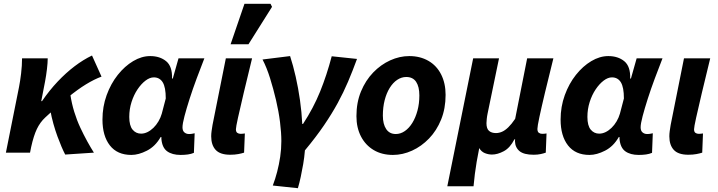

<svg xmlns="http://www.w3.org/2000/svg" viewBox="-20 -803 3779 1010"><path d="M11 0 80 -345Q86 -375 91 -416.5Q96 -458 96 -496H231Q231 -473 227 -439.5Q223 -406 217 -374L197 -271H201Q240 -328 283.5 -374Q327 -420 372.5 -454.5Q418 -489 464 -511L514 -400Q476 -386 432.5 -359.5Q389 -333 336.5 -290Q284 -247 218 -185Q191 -160 174 -124.5Q157 -89 144 -30L138 0ZM323 10Q314 -7 303.5 -31.5Q293 -56 282 -86Q271 -116 261 -151.5Q251 -187 244 -226L350 -306Q357 -259 370.5 -215Q384 -171 402.5 -131.5Q421 -92 439.5 -58.5Q458 -25 474 0Z M671 12Q597 12 558 -38Q519 -88 519 -174Q519 -242 541 -302.5Q563 -363 599.5 -409Q636 -455 680.5 -481.5Q725 -508 770 -508Q821 -508 854 -481Q887 -454 885 -390H889L919 -496H1055Q1035 -445 1014.5 -390Q994 -335 977.5 -283.5Q961 -232 950.5 -192Q940 -152 940 -133Q940 -115 950 -106.5Q960 -98 974 -98Q985 -98 991.5 -99.5Q998 -101 1004 -102L1000 1Q986 7 968.5 9.5Q951 12 930 12Q886 12 859.5 -7Q833 -26 829 -72Q829 -74 829 -76.5Q829 -79 829 -82H825Q797 -33 753 -10.5Q709 12 671 12ZM722 -100Q739 -100 755.5 -108Q772 -116 787 -130.5Q802 -145 813.5 -164.5Q825 -184 831 -205L852 -285Q852 -344 836 -370Q820 -396 789 -396Q768 -396 745.5 -379Q723 -362 703.5 -333Q684 -304 672 -266.5Q660 -229 660 -188Q660 -142 677.5 -121Q695 -100 722 -100Z M1191 11Q1138 11 1114.5 -14.5Q1091 -40 1091 -86Q1091 -99 1093 -113.5Q1095 -128 1098 -146L1168 -496H1306Q1281 -394 1262 -314Q1243 -234 1232 -184Q1221 -134 1221 -123Q1221 -109 1228.5 -104Q1236 -99 1245 -99Q1250 -99 1256 -99.5Q1262 -100 1268 -101L1264 0Q1252 4 1233.5 7.5Q1215 11 1191 11ZM1193 -570 1266 -783H1403L1411 -767L1287 -570Z M1415 173Q1428 139 1438 100.5Q1448 62 1454 21.5Q1460 -19 1460 -61Q1460 -105 1453 -161Q1446 -217 1432 -276.5Q1418 -336 1400.5 -392Q1383 -448 1361 -490L1506 -508Q1522 -459 1535.5 -399.5Q1549 -340 1558 -276.5Q1567 -213 1570 -151H1574Q1629 -235 1664 -321.5Q1699 -408 1725 -507L1858 -493Q1835 -430 1811 -373.5Q1787 -317 1756.5 -261Q1726 -205 1684.5 -144Q1643 -83 1584 -12Q1581 25 1575 60Q1569 95 1562 127.5Q1555 160 1547 187Z M2047 12Q1989 12 1946 -13.5Q1903 -39 1879 -85Q1855 -131 1855 -192Q1855 -264 1879 -322Q1903 -380 1943 -421.5Q1983 -463 2032.5 -485.5Q2082 -508 2133 -508Q2190 -508 2233.5 -483Q2277 -458 2300.5 -411.5Q2324 -365 2324 -304Q2324 -232 2300.5 -174Q2277 -116 2237 -74.5Q2197 -33 2147.5 -10.5Q2098 12 2047 12ZM2062 -98Q2087 -98 2109.5 -113.5Q2132 -129 2149 -156.5Q2166 -184 2176 -221Q2186 -258 2186 -301Q2186 -347 2169 -372.5Q2152 -398 2117 -398Q2092 -398 2069.5 -383Q2047 -368 2030 -340.5Q2013 -313 2003.5 -276Q1994 -239 1994 -195Q1994 -150 2011.5 -124Q2029 -98 2062 -98Z M2333 177 2469 -496H2605L2545 -206Q2542 -192 2540.5 -177Q2539 -162 2539 -155Q2539 -126 2552.5 -114.5Q2566 -103 2589 -103Q2605 -103 2621 -110Q2637 -117 2654 -133.5Q2671 -150 2690 -178L2753 -496H2891Q2866 -396 2847 -316.5Q2828 -237 2817.5 -187.5Q2807 -138 2807 -125Q2807 -110 2814.5 -104.5Q2822 -99 2832 -99Q2837 -99 2843.5 -99.5Q2850 -100 2855 -101L2851 0Q2840 4 2824 7.5Q2808 11 2787 11Q2736 11 2713 -8Q2690 -27 2689 -60Q2689 -62 2689 -64Q2689 -66 2690 -70H2686Q2663 -25 2630 -7.5Q2597 10 2568 10Q2549 10 2530.5 2.5Q2512 -5 2501 -24Q2493 15 2487.5 48Q2482 81 2478 112Q2474 143 2471 177Z M3081 12Q3007 12 2968 -38Q2929 -88 2929 -174Q2929 -242 2951 -302.5Q2973 -363 3009.5 -409Q3046 -455 3090.5 -481.5Q3135 -508 3180 -508Q3231 -508 3264 -481Q3297 -454 3295 -390H3299L3329 -496H3465Q3445 -445 3424.5 -390Q3404 -335 3387.5 -283.5Q3371 -232 3360.5 -192Q3350 -152 3350 -133Q3350 -115 3360 -106.5Q3370 -98 3384 -98Q3395 -98 3401.5 -99.5Q3408 -101 3414 -102L3410 1Q3396 7 3378.5 9.5Q3361 12 3340 12Q3296 12 3269.5 -7Q3243 -26 3239 -72Q3239 -74 3239 -76.5Q3239 -79 3239 -82H3235Q3207 -33 3163 -10.5Q3119 12 3081 12ZM3132 -100Q3149 -100 3165.5 -108Q3182 -116 3197 -130.5Q3212 -145 3223.5 -164.5Q3235 -184 3241 -205L3262 -285Q3262 -344 3246 -370Q3230 -396 3199 -396Q3178 -396 3155.5 -379Q3133 -362 3113.5 -333Q3094 -304 3082 -266.5Q3070 -229 3070 -188Q3070 -142 3087.5 -121Q3105 -100 3132 -100Z M3601 11Q3548 11 3524.5 -14.5Q3501 -40 3501 -86Q3501 -99 3503 -113.5Q3505 -128 3508 -146L3578 -496H3716Q3691 -394 3672 -314Q3653 -234 3642 -184Q3631 -134 3631 -123Q3631 -109 3638.5 -104Q3646 -99 3655 -99Q3660 -99 3666 -99.5Q3672 -100 3678 -101L3674 0Q3662 4 3643.5 7.5Q3625 11 3601 11Z"/></svg>

Font: Source Sans 3
Style: Bold Italic
Weight: 700
Italic angle: -11°
Designer: Paul D. Hunt
Foundry: Adobe
Version: Version 3.052;hotconv 1.1.0;makeotfexe 2.6.0